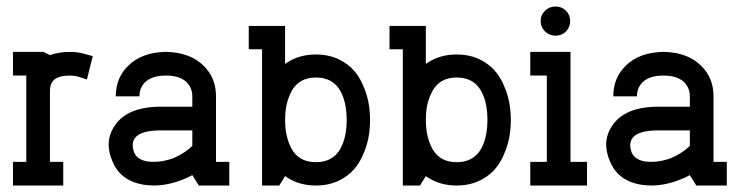

<svg xmlns="http://www.w3.org/2000/svg" viewBox="-20 -572 2291 592"><path d="M175 0V-73H134V-291Q134 -309 141 -319Q153 -339 197 -339Q209 -339 220 -336L248 -327L266 -399L240 -406Q220 -412 197 -412Q161 -412 134 -402L114 -412H20V-339H61V-73H20V0Z M687 -73V0H593L573 -32Q557 -23 540 -17Q496 0 454 0Q444 0 426 -2Q352 -13 327 -74Q300 -135 334 -185Q373 -243 476 -243H573V-275Q573 -300 556 -318Q535 -339 492 -339Q448 -339 427 -318Q410 -301 410 -275H337Q337 -332 375 -369Q416 -410 489 -412H494Q567 -410 608 -369Q646 -332 646 -275V-73ZM573 -170H476Q412 -170 395 -145Q384 -128 394 -101Q404 -79 436 -74Q445 -73 455 -73Q483 -73 514 -84Q549 -99 573 -122Z M954 0Q1006 0 1044 -26Q1082 -51 1101 -99Q1121 -144 1121 -202Q1121 -260 1101 -305Q1082 -353 1044 -378Q1006 -404 954 -404Q903 -404 865 -379Q862 -377 859 -375V-492H747V-420H788V0H841L859 -29Q862 -27 865 -25Q903 0 954 0ZM954 -333Q1014 -333 1036 -278Q1049 -246 1049 -202.5Q1049 -159 1036 -127Q1014 -72 954 -72Q895 -72 873 -126Q859 -159 859 -202.5Q859 -246 873 -278Q895 -333 954 -333Z M1388 0Q1440 0 1478 -26Q1516 -51 1535 -99Q1555 -144 1555 -202Q1555 -260 1535 -305Q1516 -353 1478 -378Q1440 -404 1388 -404Q1337 -404 1299 -379Q1296 -377 1293 -375V-492H1181V-420H1222V0H1275L1293 -29Q1296 -27 1299 -25Q1337 0 1388 0ZM1388 -333Q1448 -333 1470 -278Q1483 -246 1483 -202.5Q1483 -159 1470 -127Q1448 -72 1388 -72Q1329 -72 1307 -126Q1293 -159 1293 -202.5Q1293 -246 1307 -278Q1329 -333 1388 -333Z M1660.5 -475Q1674 -462 1693 -462Q1712 -462 1725 -475Q1738 -488 1738 -507Q1738 -526 1725 -539Q1712 -552 1693 -552Q1674 -552 1660.5 -539Q1647 -526 1647 -507Q1647 -488 1660.5 -475ZM1790 0V-73H1739V-412H1615V-339H1666V-73H1615V0Z M2221 -73V0H2127L2107 -32Q2091 -23 2074 -17Q2030 0 1988 0Q1978 0 1960 -2Q1886 -13 1861 -74Q1834 -135 1868 -185Q1907 -243 2010 -243H2107V-275Q2107 -300 2090 -318Q2069 -339 2026 -339Q1982 -339 1961 -318Q1944 -301 1944 -275H1871Q1871 -332 1909 -369Q1950 -410 2023 -412H2028Q2101 -410 2142 -369Q2180 -332 2180 -275V-73ZM2107 -170H2010Q1946 -170 1929 -145Q1918 -128 1928 -101Q1938 -79 1970 -74Q1979 -73 1989 -73Q2017 -73 2048 -84Q2083 -99 2107 -122Z"/></svg>

Font: Venice Serif Bold
Style: Regular
Weight: 700
Designer: Bruno Pierini
Foundry: Unio | Creative Solutions
Version: Version 1.000;PS 001.000;hotconv 1.0.70;makeotf.lib2.5.58329